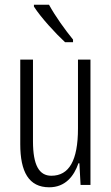

<svg xmlns="http://www.w3.org/2000/svg" viewBox="-20 -785 472 815"><path d="M188 -765H124V-757C154 -710 217 -642 256 -606H290V-617C256 -659 216 -714 188 -765ZM364 -532H311V-240C311 -103 273 -39 198 -39C146 -39 120 -84 120 -185V-532H66V-173C66 -56 102 10 189 10C257 10 294 -37 313 -92H317L322 0H364Z"/></svg>

Font: Noto Sans Myanmar UI ExtraCondensed Light
Style: Regular
Weight: 300
Width: 2
Designer: Monotype Design Team
Foundry: Monotype Imaging Inc.
Version: Version 2.103